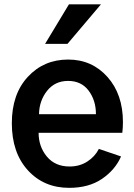

<svg xmlns="http://www.w3.org/2000/svg" viewBox="-20 -859 627 896"><path d="M35.2 -284.2Q35.2 -419.9 109.9 -500.5Q184.6 -581.1 297.9 -581.1Q409.2 -581.1 481.4 -500Q553.7 -418.9 553.7 -289.1Q553.7 -263.7 550.8 -239.3H160.2Q160.2 -174.8 198.7 -128.4Q237.3 -82 304.7 -82Q351.6 -82 387.2 -105Q422.9 -127.9 441.4 -164.1L544.9 -128.9Q517.6 -66.4 456.1 -24.4Q394.5 17.6 302.7 17.6Q184.6 17.6 109.9 -64.5Q35.2 -146.5 35.2 -284.2ZM162.1 -326.2H427.7Q427.7 -390.6 393.6 -436Q359.4 -481.4 297.9 -481.4Q236.3 -481.4 199.7 -435.1Q163.1 -388.7 162.1 -326.2ZM190.4 -654.3 301.8 -838.9H451.2L294.9 -654.3Z"/></svg>

Font: Gothic A1
Style: Bold
Weight: 700
Version: Version 2.50